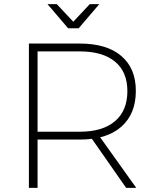

<svg xmlns="http://www.w3.org/2000/svg" viewBox="-20 -910 762 930"><path d="M367 -699Q497 -699 567.5 -639Q638 -579 638 -470Q638 -358 567.5 -296Q497 -234 367 -234H162V0H120V-699ZM367 -272Q477 -272 537 -323Q597 -374 597 -469Q597 -562 537 -611.5Q477 -661 367 -661H162V-272ZM413 -255H458L640 0H591ZM361 -773H310L210 -890H255L347 -792H323L415 -890H461Z"/></svg>

Font: Alexandria ExtraLight
Style: Regular
Weight: 250
Designer: Mohamed Gaber
Foundry: Kief Type Foundry
Version: Version 5.100